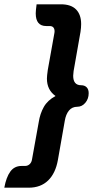

<svg xmlns="http://www.w3.org/2000/svg" viewBox="-47 -747 463 892"><path d="M53 24H69Q82 24 91 15.5Q100 7 102 -8L133 -180Q139 -219 156.5 -250Q174 -281 211 -301Q171 -329 171 -382Q171 -394 175 -422L206 -595Q208 -609 202.5 -617.5Q197 -626 184 -626H168Q119 -626 119 -685Q119 -697 123 -727H236Q283 -727 306.5 -703Q330 -679 330 -635Q330 -619 327 -599L295 -417Q293 -401 293 -395Q293 -351 330 -351Q346 -351 355.5 -341.5Q365 -332 365 -314Q365 -288 349.5 -269.5Q334 -251 312 -251Q288 -251 273.5 -233.5Q259 -216 254 -186L222 -4Q211 58 176.5 91.5Q142 125 86 125H-27Q-18 76 1 50Q20 24 53 24Z"/></svg>

Font: K2D SemiBold
Style: Italic
Weight: 600
Italic angle: -10°
Designer: Katatrad Aksorn Co.,Ltd.
Foundry: Cadson Demak Co.,Ltd.
Version: Version 1.000; ttfautohint (v1.6)